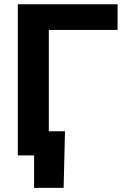

<svg xmlns="http://www.w3.org/2000/svg" viewBox="-20 -748 623 924"><path d="M545.8 -727.5V-604.1H214.9V0H65.7V-727.5ZM144 156.2V0H101.9V-116.4H292.8L286.2 156.2Z"/></svg>

Font: Adwaita Sans
Style: Regular
Weight: 400
Designer: Rasmus Andersson
Foundry: rsms
Version: Version 4.001;git-9221beed3